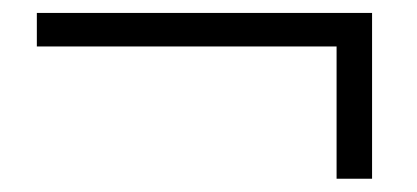

<svg xmlns="http://www.w3.org/2000/svg" viewBox="-20 -454 643 296"><path d="M36.8 -382.4V-434.1H553.6V-178.4H498.9V-401.7L518 -382.4Z"/></svg>

Font: Noto Serif KR ExtraLight
Style: Regular
Weight: 200
Designer: Ryoko NISHIZUKA 西塚涼子 (kana & ideographs); Frank Grießhammer (Latin, Greek & Cyrillic); Wenlong ZHANG 张文龙 (bopomofo); San
Foundry: Adobe
Version: Version 2.002-H1;hotconv 1.1.0;makeotfexe 2.6.0